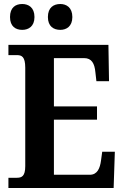

<svg xmlns="http://www.w3.org/2000/svg" viewBox="-20 -938 621 958"><path d="M281 -789C311 -789 341 -806 341 -853C341 -901 311 -918 281 -918C248 -918 219 -901 219 -853C219 -806 248 -789 281 -789ZM91 -789C122 -789 152 -806 152 -853C152 -901 122 -918 91 -918C58 -918 30 -901 30 -853C30 -806 58 -789 91 -789ZM22 0H547L553 -181H490L484 -137C479 -99 466 -66 428 -66H249V-341H464V-407H249V-648H400C437 -648 452 -622 456 -577L461 -533H524L521 -714H22V-663H64C88 -663 106 -656 106 -600V-109C106 -58 88 -51 64 -51H22Z"/></svg>

Font: Noto Serif Condensed
Style: Bold
Weight: 700
Width: 3
Designer: Monotype Design Team
Foundry: Monotype Imaging Inc.
Version: Version 2.015